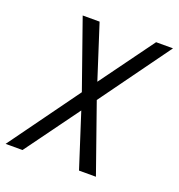

<svg xmlns="http://www.w3.org/2000/svg" viewBox="-130 -773 814 875"><g transform="rotate(20 277.0 -335.0)"><path d="M-7 0 239 -340 123 -670H205L289 -409L479 -670H561L315 -330L431 0H349L265 -261L75 0Z"/></g></svg>

Font: Lode Term
Style: Italic
Weight: 400
Italic angle: -11°
Monospace: yes
Designer: Belleve Invis
Foundry: Belleve Invis
Version: Version 29.2.0